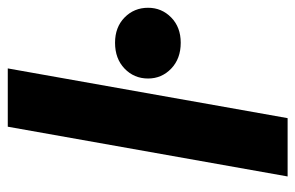

<svg xmlns="http://www.w3.org/2000/svg" viewBox="-153 -607 760 494"><g transform="rotate(-90 227.0 -360.0)"><path d="M20 0 148 -720H298L170 0ZM364 -275Q323 -275 297.5 -299.5Q272 -324 272 -359Q272 -395 297.5 -419.5Q323 -444 364 -444Q404 -444 429 -419.5Q454 -395 454 -359Q454 -324 429 -299.5Q404 -275 364 -275Z"/></g></svg>

Font: DM Sans 24pt Black
Style: Italic
Weight: 900
Italic angle: -10°
Designer: Colophon Foundry, Jonny Pinhorn
Foundry: Colophon Foundry
Version: Version 4.004;gftools[0.9.30]